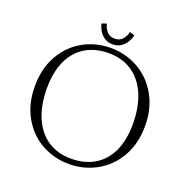

<svg xmlns="http://www.w3.org/2000/svg" viewBox="-146 -969 1087 1115"><g transform="rotate(20 398.0 -412.0)"><path d="M57.5 -349Q57.5 -458 103.5 -539.5Q149.5 -621 227.2 -664.5Q305 -708 397.5 -708Q488.5 -708 566.8 -664.5Q645 -621 691.8 -539.2Q738.5 -457.5 738.5 -349Q738.5 -240.5 691.8 -159Q645 -77.5 567 -34.2Q489 9 397.5 9Q305.5 9 227.8 -34.2Q150 -77.5 103.8 -158.8Q57.5 -240 57.5 -349ZM668 -335.5Q668 -440 635.5 -516.5Q603 -593 542 -634.2Q481 -675.5 397.5 -675.5Q313.5 -675.5 252.8 -638.8Q192 -602 159.8 -531.5Q127.5 -461 127.5 -362.5Q127.5 -258.5 160 -182.2Q192.5 -106 253.2 -65.2Q314 -24.5 397.5 -24.5Q481.5 -24.5 542.2 -60.8Q603 -97 635.5 -166.8Q668 -236.5 668 -335.5ZM398 -731Q367 -731 345.2 -746.5Q323.5 -762 311.8 -783.5Q300 -805 297 -823L327 -833Q331.5 -807.5 349.2 -786.8Q367 -766 398 -766Q429 -766 446.8 -786.8Q464.5 -807.5 469 -833L499 -823Q496 -805 484.2 -783.5Q472.5 -762 450.8 -746.5Q429 -731 398 -731Z"/></g></svg>

Font: Didactic
Style: Regular
Weight: 400
Designer: Tyler Finck
Foundry: Etcetera Type Co
Version: Version 3.007;FEAKit 1.0